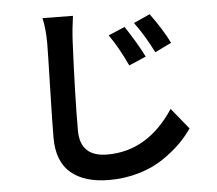

<svg xmlns="http://www.w3.org/2000/svg" viewBox="-56 -833 1090 963"><g transform="rotate(-5 488.5 -351.0)"><path d="M598.6 -689.5Q655.3 -604.5 691.4 -532.2L605.5 -495.1Q560.5 -591.8 515.6 -654.3ZM192.4 -769.5 345.7 -767.6Q335.9 -700.2 333 -639.6Q320.3 -365.2 320.3 -192.4Q320.3 -59.6 458 -59.6Q661.1 -59.6 793 -259.8L878.9 -154.3Q852.5 -115.2 816.4 -79.6Q780.3 -43.9 728.5 -8.8Q676.8 26.4 606 47.4Q535.2 68.4 456.1 68.4Q332 68.4 263.7 10.7Q195.3 -46.9 195.3 -167Q195.3 -238.3 200.2 -420.9Q205.1 -603.5 205.1 -639.6Q205.1 -714.8 192.4 -769.5ZM647.5 -705.1 729.5 -742.2Q792 -656.2 824.2 -589.8L741.2 -549.8Q697.3 -637.7 647.5 -705.1Z"/></g></svg>

Font: Min Sans Bold
Style: Regular
Weight: 700
Designer: Jinseong-Kim, NotoSansCJK, Nunito
Foundry: Jinseong-Kim
Version: Version 1.400;Glyphs 3.1.2 (3151)